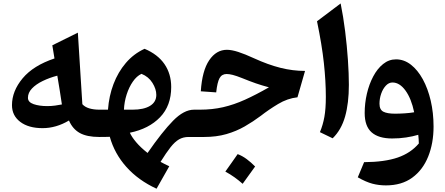

<svg xmlns="http://www.w3.org/2000/svg" viewBox="-20 -804 2610 1127"><path d="M299.8 -460.9 287.1 -538.1 437 -612.3 463.4 -192.4Q478 -175.8 503.9 -168Q529.8 -160.2 563 -160.2H563.5V0H563Q490.2 0 448.2 -23.4Q406.2 -46.9 384.8 -96.7Q309.6 -51.8 230 -51.8Q147.5 -51.8 98.9 -88.6Q50.3 -125.5 50.3 -186.5Q50.3 -269.5 113 -344.5Q175.8 -419.4 299.8 -460.9ZM316.4 -359.9Q270 -347.7 230.7 -328.6Q191.4 -309.6 167.7 -284.7Q144 -259.8 144 -230Q144 -204.1 177.5 -192.6Q210.9 -181.2 257.8 -181.2Q281.2 -181.2 303.7 -184.3Q326.2 -187.5 343.3 -190.9Q336.9 -234.9 330.6 -273.7Q324.2 -312.5 316.4 -359.9Z M828.6 -517.6Q906.2 -484.9 945.6 -427.5Q984.9 -370.1 984.9 -293Q984.9 -183.6 919.4 -115.7Q854 -47.9 742.2 -24.9Q753.4 0 779.3 30.8Q805.2 61.5 846.2 93.8Q932.1 -30.3 995.8 -95.2Q1059.6 -160.2 1118.7 -160.2H1119.1V0H1086.4Q1055.7 0 1031.2 13.9Q1006.8 27.8 981.4 59.8Q956.1 91.8 922.4 146Q932.1 151.4 946.3 158.7Q960.4 166 973.6 171.9L898.9 303.7Q792 254.4 721.9 176Q651.9 97.7 624.5 -1Q609.4 -0.5 594.5 -0.2Q579.6 0 563.5 0Q553.7 0 548.8 -7.8Q543.9 -15.6 543.9 -36.6V-123.5Q543.9 -144.5 548.8 -152.3Q553.7 -160.2 563.5 -160.2H613.8Q619.6 -240.2 646.2 -310.5Q672.9 -380.9 718.8 -434.6Q764.6 -488.3 828.6 -517.6ZM810.5 -370.6Q782.2 -357.4 759.8 -325Q737.3 -292.5 723.4 -249.3Q709.5 -206.1 707.5 -160.2H758.3Q823.7 -160.2 860.6 -182.6Q897.5 -205.1 897.5 -247.1Q897.5 -281.2 874.8 -317.6Q852.1 -354 810.5 -370.6Z M1312 -511.7Q1339.4 -511.7 1378.2 -499.3Q1417 -486.8 1472.2 -461.4Q1553.2 -424.3 1625.7 -406Q1698.2 -387.7 1770.5 -387.7L1726.1 -232.9Q1667.5 -226.6 1612.3 -193.4Q1557.1 -160.2 1510.7 -124Q1465.8 -90.3 1416.5 -62Q1367.2 -33.7 1308.8 -16.8Q1250.5 0 1178.2 0H1119.1Q1109.4 0 1104.5 -7.8Q1099.6 -15.6 1099.6 -36.6V-123.5Q1099.6 -144.5 1104.5 -152.3Q1109.4 -160.2 1119.1 -160.2H1152.8Q1226.1 -160.2 1289.8 -174.8Q1353.5 -189.5 1418.2 -218.8Q1482.9 -248 1558.6 -291.5Q1516.6 -302.7 1481.4 -314.9Q1446.3 -327.1 1401.9 -345.2Q1367.7 -358.9 1346.4 -364.3Q1325.2 -369.6 1310.5 -369.6Q1282.2 -369.6 1268.8 -345.5Q1255.4 -321.3 1249 -261.7L1158.7 -268.1Q1166.5 -389.2 1208 -450.4Q1249.5 -511.7 1312 -511.7ZM1375 100.6Q1402.3 110.8 1428 129.9Q1453.6 148.9 1477.5 173.3Q1440.9 224.6 1404.3 274.9Q1381.8 254.9 1356.7 236.8Q1331.5 218.8 1302.7 203.1Q1321.3 176.8 1339.4 151.4Q1357.4 126 1375 100.6Z M1979.5 -783.7Q1995.1 -707 2005.9 -620.8Q2016.6 -534.7 2022.2 -452.6Q2027.8 -370.6 2027.8 -306.2Q2027.8 -198.2 2005.6 -119.9Q1983.4 -41.5 1932.6 7.8L1857.9 -28.3Q1875.5 -70.3 1884 -117.4Q1892.6 -164.6 1892.6 -235.4Q1892.6 -327.6 1881.1 -433.8Q1869.6 -540 1840.8 -679.2Z M2245.1 284.2Q2203.6 284.2 2165.8 274.2Q2127.9 264.2 2080.1 236.8L2117.2 147.9Q2238.3 147 2314.7 120.6Q2391.1 94.2 2438.5 38.1Q2438 13.2 2435.1 -12.7Q2402.3 -2.9 2363.5 2.9Q2324.7 8.8 2281.7 8.8Q2202.1 8.8 2161.4 -27.1Q2120.6 -63 2120.6 -140.6Q2120.6 -197.8 2133.5 -253.7Q2146.5 -309.6 2170.7 -355.2Q2194.8 -400.9 2228.8 -428.2Q2262.7 -455.6 2304.7 -455.6Q2351.6 -455.6 2391.6 -424.6Q2431.6 -393.6 2461.7 -338.9Q2491.7 -284.2 2508.3 -212.9Q2524.9 -141.6 2524.9 -61Q2524.9 36.6 2493.4 115Q2461.9 193.4 2399.9 238.8Q2337.9 284.2 2245.1 284.2ZM2411.1 -145Q2394.5 -225.1 2360.1 -272.5Q2325.7 -319.8 2283.7 -319.8Q2262.2 -319.8 2244.9 -301.3Q2227.5 -282.7 2217.5 -254.2Q2207.5 -225.6 2207.5 -195.3Q2207.5 -160.2 2230.2 -148.4Q2252.9 -136.7 2298.8 -136.7Q2325.7 -136.7 2355.5 -138.7Q2385.3 -140.6 2411.1 -145Z"/></svg>

Font: Pinar-FD Bold
Style: Regular
Weight: 700
Designer: Amin Abedi
Version: Version 3.000